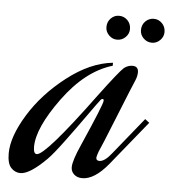

<svg xmlns="http://www.w3.org/2000/svg" viewBox="-142 -535 527 576"><g transform="rotate(5 121.0 -247.0)"><path d="M168 -83Q163 -68 163 -65Q163 -56 173 -56Q189 -56 210 -83L299 -193L312 -183L204 -50Q163 0 126 0Q111 0 101.5 -8.5Q92 -17 92 -30Q92 -50 114 -99Q170 -226 170 -237Q170 -242 167 -242Q162 -242 158 -235Q155 -232 126 -191Q97 -150 65.5 -107.5Q34 -65 18 -49Q-32 1 -60 1Q-76 1 -88 -11.5Q-100 -24 -100 -55Q-100 -105 -59 -172Q-18 -239 51 -292.5Q120 -346 188 -353V-344Q107 -320 40.5 -229Q-26 -138 -26 -81Q-26 -60 -16 -60Q10 -60 150 -250Q209 -329 222 -340Q234 -349 247 -349Q265 -349 265 -331Q265 -319 259 -305Q255 -297 214.5 -196Q174 -95 168 -83ZM334 -458Q334 -444 323.5 -433.5Q313 -423 299 -423Q284 -423 273.5 -433.5Q263 -444 263 -458Q263 -474 273.5 -484.5Q284 -495 299 -495Q313 -495 323.5 -484.5Q334 -474 334 -458ZM230 -458Q230 -444 219.5 -433.5Q209 -423 194 -423Q180 -423 169.5 -433.5Q159 -444 159 -458Q159 -474 169.5 -484.5Q180 -495 194 -495Q209 -495 219.5 -484.5Q230 -474 230 -458Z"/></g></svg>

Font: Dynalight
Style: Regular
Weight: 400
Designer: Astigmatic (AOETI)
Foundry: Astigmatic (AOETI)
Version: Version 1.000